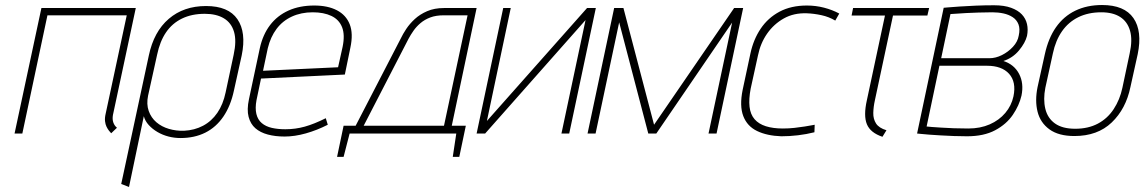

<svg xmlns="http://www.w3.org/2000/svg" viewBox="-20 -532 4560 765"><path d="M430 -74 521 -500H145L38 0H69L169 -471H485L401 -79Q397 -62 398.5 -49Q400 -36 404.5 -27Q409 -18 414 -11.5Q419 -5 423 -1L446 -23Q436 -31 431.5 -44Q427 -57 430 -74Z M912 -171 943 -311Q962 -403 926 -455.5Q890 -508 801 -508Q712 -508 652.5 -457Q593 -406 573 -311L463 201L494 213L553 -69Q558 -50 572.5 -34Q587 -18 607.5 -6Q628 6 651.5 12Q675 18 699 18Q755 18 798 -3.5Q841 -25 870 -67.5Q899 -110 912 -171ZM911 -314 879 -164Q869 -116 846 -82.5Q823 -49 789 -31Q755 -13 713 -11Q682 -10 653 -18.5Q624 -27 603 -45Q582 -63 572.5 -90Q563 -117 570 -151L606 -314Q617 -367 641.5 -403Q666 -439 705 -458Q744 -477 796 -477Q842 -477 872 -459Q902 -441 912.5 -405Q923 -369 911 -314Z M1002 -133 1020 -219 1354 -235 1376 -342Q1388 -398 1373.5 -435Q1359 -472 1322.5 -491Q1286 -510 1232 -510Q1174 -510 1129.5 -490Q1085 -470 1056 -432Q1027 -394 1015 -339L972 -137Q963 -95 970.5 -66.5Q978 -38 997.5 -21Q1017 -4 1047 4Q1077 12 1114 12Q1154 12 1198.5 -0.5Q1243 -13 1286 -35L1278 -61Q1232 -38 1194.5 -27.5Q1157 -17 1117 -17Q1087 -17 1063 -22.5Q1039 -28 1023 -41.5Q1007 -55 1001.5 -78Q996 -101 1002 -133ZM1345 -345 1327 -264 1028 -250 1047 -340Q1058 -385 1082 -417Q1106 -449 1143 -466Q1180 -483 1226 -483Q1270 -483 1300.5 -468.5Q1331 -454 1343 -423.5Q1355 -393 1345 -345Z M1780 -31 1879 -500H1749Q1711 -500 1682 -487.5Q1653 -475 1632.5 -456Q1612 -437 1598.5 -416.5Q1585 -396 1577 -379L1397 -31H1349L1323 93H1349L1373 0H1798L1784 93H1810L1836 -31ZM1429 -31 1608 -378Q1616 -393 1627.5 -409.5Q1639 -426 1655.5 -440Q1672 -454 1694.5 -462.5Q1717 -471 1748 -471H1843L1749 -31Z M2015 -500H1985L1879 0H1913L2313 -452L2217 0H2248L2354 -500H2319L1920 -50Z M2905 -500 2586 -35 2464 -500H2427L2321 0H2353L2447 -443L2563 0H2595L2897 -442L2803 0H2835L2941 -500Z M3308 -450 3324 -478Q3296 -493 3263 -501.5Q3230 -510 3195 -510Q3132 -510 3086 -485.5Q3040 -461 3011 -418Q2982 -375 2970 -319L2939 -174Q2926 -110 2941.5 -69.5Q2957 -29 2996.5 -10Q3036 9 3093 11Q3126 11 3159.5 7Q3193 3 3225 -5L3226 -35Q3226 -35 3215.5 -33Q3205 -31 3186.5 -28Q3168 -25 3145.5 -22.5Q3123 -20 3099 -20Q3060 -20 3031.5 -29Q3003 -38 2986.5 -57Q2970 -76 2966.5 -106.5Q2963 -137 2971 -179L3000 -311Q3010 -360 3036.5 -398Q3063 -436 3103 -458.5Q3143 -481 3195 -479Q3223 -478 3253 -471.5Q3283 -465 3308 -450Z M3466 -133 3538 -470H3675L3682 -500H3379L3373 -470H3506L3434 -133Q3427 -102 3427 -78Q3427 -54 3434 -37Q3441 -20 3456.5 -7.5Q3472 5 3496 13L3512 -13Q3482 -22 3470.5 -40Q3459 -58 3459.5 -82Q3460 -106 3466 -133Z M3978 -289Q4015 -301 4040 -331Q4065 -361 4072 -389Q4077 -414 4072 -436Q4067 -458 4051.5 -474.5Q4036 -491 4008.5 -501Q3981 -511 3941 -511Q3903 -511 3867.5 -509.5Q3832 -508 3803 -506Q3774 -504 3757 -502.5Q3740 -501 3740 -501L3634 0Q3636 0 3649 1.5Q3662 3 3682.5 4.5Q3703 6 3728.5 7.5Q3754 9 3781 10Q3808 11 3833 11Q3900 11 3945 -13Q3990 -37 4015.5 -74.5Q4041 -112 4050 -151Q4060 -200 4040.5 -237.5Q4021 -275 3978 -289ZM3934 -483Q3957 -483 3978 -478.5Q3999 -474 4015 -463.5Q4031 -453 4038 -435Q4045 -417 4039 -390Q4035 -366 4016 -345.5Q3997 -325 3972 -312.5Q3947 -300 3922 -300H3730L3767 -476Q3775 -476 3791 -477.5Q3807 -479 3829.5 -480Q3852 -481 3878.5 -482Q3905 -483 3934 -483ZM3838 -20Q3808 -20 3780.5 -21Q3753 -22 3731 -23.5Q3709 -25 3693.5 -26Q3678 -27 3672 -28L3723 -270H3913Q3942 -270 3964 -262Q3986 -254 4000.5 -238Q4015 -222 4019.5 -199.5Q4024 -177 4018 -148Q4010 -111 3985.5 -82Q3961 -53 3923.5 -36.5Q3886 -20 3838 -20Z M4484 -185 4513 -316Q4532 -408 4496 -460Q4460 -512 4371 -512Q4311 -512 4264.5 -489.5Q4218 -467 4187.5 -423.5Q4157 -380 4143 -316L4114 -185Q4103 -131 4114 -87Q4125 -43 4161.5 -16.5Q4198 10 4261 10Q4353 10 4409.5 -44Q4466 -98 4484 -185ZM4481 -319 4452 -182Q4442 -135 4417.5 -97.5Q4393 -60 4354.5 -39.5Q4316 -19 4264 -19Q4213 -19 4183.5 -40Q4154 -61 4145 -98.5Q4136 -136 4145 -182L4175 -319Q4186 -371 4211.5 -407.5Q4237 -444 4276.5 -463.5Q4316 -483 4368 -483Q4414 -483 4443 -464.5Q4472 -446 4482.5 -409.5Q4493 -373 4481 -319Z"/></svg>

Font: Advent Pro ExtraLight
Style: Italic
Weight: 250
Italic angle: -12°
Version: Version 3.000